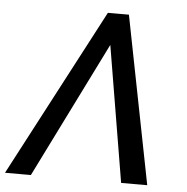

<svg xmlns="http://www.w3.org/2000/svg" viewBox="-52 -779 810 830"><g transform="rotate(5 353.0 -364.0)"><path d="M503.9 0 401.4 -613.8 394.5 -727.5H474.1L617.2 0ZM417 -613.8 112.3 0H0L382.8 -727.5H461.9Z"/></g></svg>

Font: Inter 24pt
Style: Italic
Weight: 400
Italic angle: -9.3988°
Designer: Rasmus Andersson
Foundry: rsms
Version: Version 4.001;git-66647c0bb